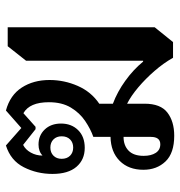

<svg xmlns="http://www.w3.org/2000/svg" viewBox="0 -598 608 648"><g transform="rotate(-90 304.0 -274.0)"><path d="M170 10Q111 10 83 -19.5Q55 -49 55 -94Q55 -144 85 -174Q115 -204 166 -205V-263Q192 -272 219.5 -290.5Q247 -309 265 -339Q283 -369 283 -413Q283 -478 246 -499L200 -458H192L139 -500Q123 -492 113 -474Q103 -456 103 -435L102 -434Q117 -448 140 -448Q171 -448 191 -427Q211 -406 211 -372Q211 -337 189 -314.5Q167 -292 129 -292Q89 -292 65 -320Q41 -348 41 -401Q41 -453 63.5 -497.5Q86 -542 137 -558L196 -506L255 -558Q307 -544 332.5 -504.5Q358 -465 358 -411Q358 -361 338 -315.5Q318 -270 278 -243V-197Q318 -182 355.5 -155Q393 -128 420 -95H423V-490L472 -552H536V-56L486 6H433Q415 -26 388.5 -56.5Q362 -87 333 -111.5Q304 -136 278 -149V-90Q278 -36 248 -13Q218 10 170 10ZM130 -331Q147 -331 157.5 -341.5Q168 -352 168 -370Q168 -387 157.5 -397.5Q147 -408 130 -408Q113 -408 102.5 -397.5Q92 -387 92 -370Q92 -352 102.5 -341.5Q113 -331 130 -331ZM141 -37Q166 -37 166 -69V-161Q137 -161 119.5 -144Q102 -127 102 -93Q102 -68 112 -52.5Q122 -37 141 -37Z"/></g></svg>

Font: Noto Serif Thai SemiCondensed SemiBold
Style: Regular
Weight: 600
Width: 4
Designer: Monotype Design Team
Foundry: Monotype Imaging Inc.
Version: Version 2.002; ttfautohint (v1.8.4.7-5d5b)